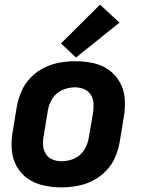

<svg xmlns="http://www.w3.org/2000/svg" viewBox="-20 -803 616 831"><path d="M245 8Q278 8 312.5 2Q347 -4 379.5 -20Q412 -36 438 -62.5Q464 -89 478 -121.5Q492 -154 498 -188L516 -298Q523 -337 520 -375.5Q517 -414 499 -446.5Q481 -479 451 -500.5Q421 -522 383 -530Q345 -538 306 -538Q273 -538 238.5 -532Q204 -526 171.5 -510Q139 -494 113.5 -468Q88 -442 73.5 -409Q59 -376 53 -343L35 -233Q28 -193 31 -154.5Q34 -116 52 -83.5Q70 -51 100 -30Q130 -9 168 -0.5Q206 8 245 8ZM247 -105Q226 -105 207.5 -112.5Q189 -120 178.5 -136.5Q168 -153 166.5 -173.5Q165 -194 169 -214L187 -324Q191 -351 207 -376.5Q223 -402 250 -413.5Q277 -425 304 -425Q325 -425 343.5 -417.5Q362 -410 372.5 -393.5Q383 -377 384.5 -357Q386 -337 383 -316L364 -206Q360 -179 344 -153.5Q328 -128 301 -116.5Q274 -105 247 -105ZM309 -554 497 -705 413 -783 244 -615Z"/></svg>

Font: Iosevka Sparkle Extrabold
Style: Italic
Weight: 800
Italic angle: -9°
Designer: Belleve Invis
Foundry: Belleve Invis
Version: Version 4.5.0; ttfautohint (v1.8.3)